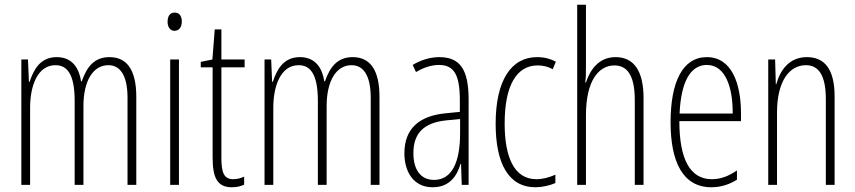

<svg xmlns="http://www.w3.org/2000/svg" viewBox="-20 -780 3609 810"><path d="M442 -539C377 -539 346 -497 325 -437H322C314 -491 286 -539 219 -539C148 -539 121 -483 105 -435H102L98 -529H70V0H107V-326C107 -417 138 -505 214 -505C261 -505 295 -471 295 -354V0H332V-332C332 -438 372 -505 437 -505C484 -505 518 -467 518 -367V0H555V-371C555 -487 514 -539 442 -539Z M717 -727C695 -727 687 -709 687 -688C687 -667 697 -650 716 -650C735 -650 747 -665 747 -689C747 -709 739 -727 717 -727ZM735 -529H698V0H735Z M964 -24C924 -24 914 -53 914 -115V-496H1012V-529H914V-656H886L876 -529L827 -519V-496H877V-116C877 -33 895 10 958 10C979 10 995 6 1010 -1V-35C999 -29 981 -24 964 -24Z M1468 -539C1403 -539 1372 -497 1351 -437H1348C1340 -491 1312 -539 1245 -539C1174 -539 1147 -483 1131 -435H1128L1124 -529H1096V0H1133V-326C1133 -417 1164 -505 1240 -505C1287 -505 1321 -471 1321 -354V0H1358V-332C1358 -438 1398 -505 1463 -505C1510 -505 1544 -467 1544 -367V0H1581V-371C1581 -487 1540 -539 1468 -539Z M1833 -539C1796 -539 1755 -527 1721 -506L1735 -476C1772 -498 1805 -506 1831 -506C1894 -506 1920 -468 1920 -356V-308L1859 -302C1749 -291 1686 -238 1686 -133C1686 -59 1722 10 1805 10C1877 10 1908 -38 1923 -89H1925L1928 0H1957V-359C1957 -487 1921 -539 1833 -539ZM1861 -272 1921 -278V-218C1921 -100 1889 -21 1811 -21C1757 -21 1724 -61 1724 -134C1724 -218 1768 -262 1861 -272Z M2239 10C2266 10 2299 3 2323 -8V-43C2296 -31 2269 -24 2243 -24C2149 -24 2109 -117 2109 -259C2109 -422 2161 -504 2248 -504C2271 -504 2292 -499 2312 -488L2325 -520C2302 -532 2276 -539 2246 -539C2136 -539 2071 -440 2071 -258C2071 -91 2125 10 2239 10Z M2452 -503V-760H2415V0H2452V-294C2452 -440 2506 -504 2572 -504C2624 -504 2658 -465 2658 -358V0H2695V-366C2695 -481 2654 -539 2577 -539C2505 -539 2469 -484 2452 -432H2449C2452 -455 2452 -472 2452 -503Z M2962 -539C2859 -539 2809 -433 2809 -264C2809 -97 2861 10 2981 10C3023 10 3059 -3 3089 -22V-61C3053 -36 3019 -24 2983 -24C2891 -24 2846 -109 2846 -269H3106V-303C3106 -425 3068 -539 2962 -539ZM2962 -506C3040 -506 3072 -412 3071 -301H2847C2853 -439 2895 -506 2962 -506Z M3384 -539C3309 -539 3271 -483 3255 -425H3253L3250 -529H3221V0H3258V-305C3258 -439 3311 -505 3380 -505C3433 -505 3464 -463 3464 -362V0H3501V-373C3501 -488 3459 -539 3384 -539Z"/></svg>

Font: Noto Sans Gurmukhi UI ExtraCondensed ExtraLight
Style: Regular
Weight: 200
Width: 2
Designer: Jelle Bosma - Monotype Design Team
Foundry: Monotype Imaging Inc.
Version: Version 2.004